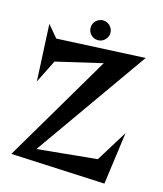

<svg xmlns="http://www.w3.org/2000/svg" viewBox="-116 -860 810 955"><g transform="rotate(15 289.0 -382.5)"><path d="M141.1 -69.8 449.2 -100.1 548.8 -261.2 512.2 8.8 26.9 -14.2 354 -568.8 115.2 -513.2 56.2 -395 42 -688 94.2 -626 548.8 -647.9ZM347.2 -722.7Q347.2 -712.4 343 -703.1Q338.9 -693.8 332 -686.8Q325.2 -679.7 315.9 -675.8Q306.6 -671.9 295.9 -671.9Q285.6 -671.9 276.4 -675.8Q267.1 -679.7 260 -686.8Q252.9 -693.8 249 -703.1Q245.1 -712.4 245.1 -722.7Q245.1 -733.4 249 -742.7Q252.9 -752 260 -758.8Q267.1 -765.6 276.4 -769.8Q285.6 -773.9 295.9 -773.9Q306.6 -773.9 315.9 -769.8Q325.2 -765.6 332 -758.8Q338.9 -752 343 -742.7Q347.2 -733.4 347.2 -722.7Z"/></g></svg>

Font: Risque
Style: Regular
Weight: 400
Designer: Astigmatic (AOETI)
Foundry: Astigmatic (AOETI)
Version: Version 1.000